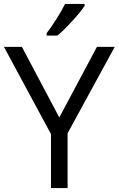

<svg xmlns="http://www.w3.org/2000/svg" viewBox="-20 -951 600 971"><path d="M279.8 -356.9 470.2 -713.9H560.1L321.8 -276.9V0H237.8V-272.9L0 -713.9H90.8ZM215.8 -783.2Q239.3 -813.5 266.4 -856.4Q293.5 -899.4 309.1 -931.2H407.7V-920.9Q386.2 -889.2 343.8 -842.8Q301.3 -796.4 270 -771H215.8Z"/></svg>

Font: CAA NEO Sans
Style: Regular
Weight: 400
Version: Version 1.10